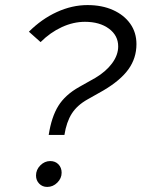

<svg xmlns="http://www.w3.org/2000/svg" viewBox="-20 -731 558 757"><path d="M172 -199Q183 -270 210 -313.5Q237 -357 292 -388L356 -424Q398 -449 422 -481.5Q446 -514 446 -548Q446 -591 409.5 -618Q373 -645 315 -645Q269 -645 223.5 -624Q178 -603 140 -565L94 -606Q144 -656 204 -683.5Q264 -711 325 -711Q382 -711 425.5 -691.5Q469 -672 493.5 -637.5Q518 -603 518 -557Q518 -502 486.5 -458Q455 -414 387 -374L325 -339Q284 -316 263 -283Q242 -250 234 -199ZM166 6Q147 6 134.5 -7Q122 -20 122 -39Q122 -62 139 -79Q156 -96 178 -96Q198 -96 210.5 -83Q223 -70 223 -50Q223 -28 206 -11Q189 6 166 6Z"/></svg>

Font: Red Hat Display
Style: Italic
Weight: 400
Italic angle: -12°
Designer: Pentagram, MCKL
Foundry: Pentagram, MCKL
Version: Version 1.023; ttfautohint (v1.8.3)